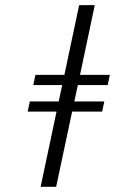

<svg xmlns="http://www.w3.org/2000/svg" viewBox="-20 -718 442 738"><path d="M380.9 -328.1 372.6 -289.1H257.3L195.8 0H136.2L197.3 -289.1H86.4L94.7 -328.1H205.6L219.2 -391.1H107.9L116.2 -430.2H227.5L284.2 -698.2H344.2L287.6 -430.2H402.3L394 -391.1H279.3L265.6 -328.1Z"/></svg>

Font: Linux Libertine Slanted O
Style: Bold Slanted
Weight: 700
Designer: Philipp H. Poll
Foundry: Philipp H. Poll
Version: Version 5.0.0